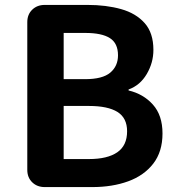

<svg xmlns="http://www.w3.org/2000/svg" viewBox="-20 -761 721 781"><path d="M162 0Q131 0 111 -19.5Q91 -39 91 -70V-671Q91 -702 111 -721.5Q131 -741 162 -741H336Q412 -741 472.5 -724Q533 -707 568.5 -667Q604 -627 604 -558Q604 -506 577 -460Q550 -414 503 -397V-393Q563 -379 602 -335.5Q641 -292 641 -218Q641 -144 603.5 -95.5Q566 -47 501.5 -23.5Q437 0 355 0ZM239 -439H326Q397 -439 428.5 -465.5Q460 -492 460 -536Q460 -585 427 -606Q394 -627 327 -627H239ZM239 -114H342Q417 -114 457 -141.5Q497 -169 497 -227Q497 -281 458 -305.5Q419 -330 342 -330H239Z"/></svg>

Font: Chiron GoRound TC
Style: Bold
Weight: 700
Designer: Ryoko NISHIZUKA 西塚涼子 (kana, bopomofo & ideographs); Paul D. Hunt (Latin, Greek & Cyrillic); Sandoll Communications 산돌커뮤니
Foundry: Adobe
Version: Version 1.000;hotconv 1.1.1;makeotfexe 2.6.0